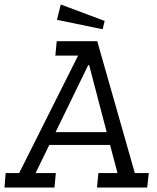

<svg xmlns="http://www.w3.org/2000/svg" viewBox="-43 -833 696 853"><path d="M413 -703 210 -745 227 -813 422 -740ZM-18 -64H42L304 -586H203L209 -650H389L556 -64H618L611 0H388L394 -64H479L446 -189H176L115 -64H205L199 0H-23ZM349 -544 204 -246H431L353 -544Z"/></svg>

Font: Zilla Slab
Style: Italic
Weight: 400
Italic angle: -6°
Designer: Typotheque.com
Foundry: Typotheque type foundry
Version: Version 1.1; 2017; ttfautohint (v1.6)